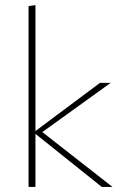

<svg xmlns="http://www.w3.org/2000/svg" viewBox="-20 -733 475 753"><path d="M379 0 119 -208V0H92V-709L119 -713V-219L372 -408H414L146 -215L421 0Z"/></svg>

Font: Ysabeau Extralight
Style: Regular
Weight: 200
Designer: Christian Thalmann (Catharsis Fonts)
Version: Version 0.003